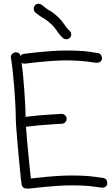

<svg xmlns="http://www.w3.org/2000/svg" viewBox="-20 -1037 615 1065"><path d="M553.7 -49.8Q575.2 -44.9 575.2 -17.6Q573.2 -6.8 564.9 -1Q556.6 4.9 543 3.9Q542 3.9 497.6 -2.4Q453.1 -8.8 377 -8.8Q338.9 -8.8 298.8 -5.9Q258.8 -2.9 225.1 0Q191.4 2.9 169.4 5.9Q147.5 8.8 145.5 8.8H127Q116.2 8.8 108.4 2Q100.6 -4.9 99.6 -15.6Q98.6 -18.6 96.2 -42Q93.8 -65.4 90.3 -100.1Q86.9 -134.8 83 -176.8Q79.1 -218.8 75.7 -259.3Q72.3 -299.8 69.8 -334Q67.4 -368.2 67.4 -387.7Q67.4 -417 64.9 -462.9Q62.5 -508.8 58.6 -557.1Q54.7 -605.5 49.8 -649.4Q44.9 -693.4 40 -719.7Q40 -729.5 46.9 -737.3Q53.7 -745.1 67.4 -747.1Q88.9 -747.1 93.8 -726.6Q100.6 -736.3 112.3 -738.3Q114.3 -738.3 136.2 -741.2Q158.2 -744.1 191.9 -747.6Q225.6 -751 266.6 -753.9Q307.6 -756.8 347.7 -756.8Q427.7 -756.8 475.1 -750Q522.5 -743.2 524.4 -742.2Q545.9 -737.3 545.9 -710Q541 -688.5 512.7 -688.5Q493.2 -691.4 467.8 -695.3Q446.3 -697.3 415.5 -699.7Q384.8 -702.1 347.7 -702.1Q309.6 -702.1 269.5 -699.2Q229.5 -696.3 195.8 -692.9Q162.1 -689.5 140.1 -686.5Q118.2 -683.6 116.2 -683.6Q107.4 -683.6 99.6 -688.5Q104.5 -656.2 108.4 -614.3Q112.3 -572.3 115.2 -530.3Q118.2 -488.3 120.1 -450.7Q122.1 -413.1 122.1 -388.7Q130.9 -389.6 150.4 -392.1Q169.9 -394.5 196.8 -397Q223.6 -399.4 255.9 -401.4Q288.1 -403.3 322.3 -405.3Q333 -405.3 341.3 -397.5Q349.6 -389.6 349.6 -377.9Q349.6 -367.2 341.8 -358.9Q334 -350.6 323.2 -350.6Q288.1 -348.6 253.4 -346.2Q218.8 -343.8 191.4 -341.3Q164.1 -338.9 145.5 -336.4Q127 -334 124 -334Q126 -300.8 129.9 -260.3Q133.8 -219.7 137.7 -179.2Q141.6 -138.7 145 -103.5Q148.4 -68.4 151.4 -46.9Q163.1 -47.9 187 -50.8Q210.9 -53.7 242.2 -56.6Q273.4 -59.6 308.1 -61.5Q342.8 -63.5 377 -63.5Q457 -63.5 504.4 -56.6Q551.8 -49.8 553.7 -49.8ZM336.9 -901.4Q341.8 -893.6 347.7 -885.7Q353.5 -877.9 366.2 -866.2Q375 -858.4 375 -846.7Q375 -835 368.2 -828.1Q359.4 -819.3 347.7 -819.3Q336.9 -819.3 329.1 -826.2Q313.5 -840.8 305.7 -851.6Q297.9 -862.3 292 -871.1Q286.1 -878.9 280.3 -886.7Q274.4 -894.5 260.7 -906.2Q247.1 -918.9 238.3 -924.8Q229.5 -930.7 221.7 -935.5Q212.9 -940.4 202.6 -947.3Q192.4 -954.1 175.8 -967.8Q167 -976.6 167 -989.3Q167 -998 172.9 -1006.8Q182.6 -1016.6 194.3 -1016.6Q201.2 -1016.6 211.9 -1009.8Q225.6 -998 233.9 -992.2Q242.2 -986.3 250 -981.4Q259.8 -976.6 270 -969.2Q280.3 -961.9 296.9 -947.3Q313.5 -931.6 322.3 -920.9Q331.1 -910.2 336.9 -901.4Z"/></svg>

Font: Coming Soon
Style: Regular
Weight: 400
Designer: Dathan Boardman
Foundry: Open Window
Version: Version 1.000